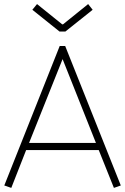

<svg xmlns="http://www.w3.org/2000/svg" viewBox="-20 -913 611 939"><path d="M288.1 -793.9 411.1 -893.1 433.1 -865.2 299.8 -758.8H271L138.2 -865.2L161.1 -893.1L284.2 -793.9ZM122.1 -213.9H449.2L286.1 -624ZM107.9 -179.2 35.2 5.9 1 -5.9 272 -688H298.8L570.8 -5.9L537.1 5.9L462.9 -179.2Z"/></svg>

Font: RawengulkSans
Style: Regular
Weight: 500
Designer: gluk (gluksza@wp.pl)
Foundry: gluk (gluksza@wp.pl)
Version: Version 0.94